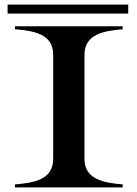

<svg xmlns="http://www.w3.org/2000/svg" viewBox="-20 -814 597 834"><path d="M45 -13V0H513V-13C431 -20 347 -34 347 -124V-576C347 -666 431 -680 513 -687V-700H45V-687C129 -680 211 -666 211 -576V-124C211 -34 129 -20 45 -13ZM13 -794V-755H537V-794Z"/></svg>

Font: Sprat Extended Medium
Style: Regular
Weight: 500
Width: 9
Designer: Ethan Nakache
Foundry: Collletttivo
Version: Version 2.000;Glyphs 3.2 (3217)